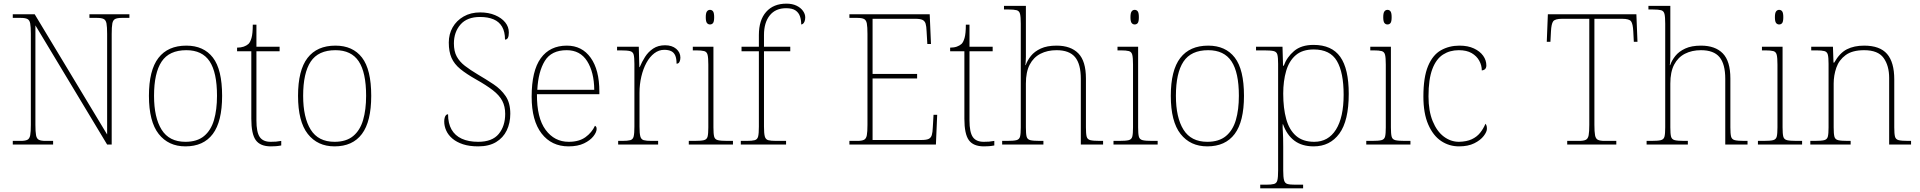

<svg xmlns="http://www.w3.org/2000/svg" viewBox="-20 -792 10518 1052"><path d="M50 0V-20H93Q118 -20 130 -26Q142 -32 145.5 -51Q149 -70 149 -108V-606Q149 -645 145.5 -663.5Q142 -682 130 -688Q118 -694 93 -694H50V-714H170L567 -55V-606Q567 -645 563.5 -663.5Q560 -682 548 -688Q536 -694 511 -694H470V-714H689V-694H648Q623 -694 611 -688Q599 -682 595.5 -663.5Q592 -645 592 -606V0H567L174 -653V-108Q174 -70 177.5 -51Q181 -32 193 -26Q205 -20 230 -20H271V0Z M996 10Q903 10 849.5 -58Q796 -126 796 -267Q796 -407 848 -474.5Q900 -542 1001 -542Q1096 -542 1146.5 -476.5Q1197 -411 1197 -267Q1197 -126 1146 -58Q1095 10 996 10ZM996 -15Q1060 -15 1098 -46.5Q1136 -78 1152.5 -134.5Q1169 -191 1169 -267Q1169 -395 1128.5 -456Q1088 -517 1001 -517Q907 -517 865.5 -454.5Q824 -392 824 -267Q824 -148 865.5 -81.5Q907 -15 996 -15Z M1464 10Q1406 10 1381.5 -24Q1357 -58 1357 -141V-511H1279V-531Q1300 -531 1315.5 -536.5Q1331 -542 1341 -551Q1351 -560 1358 -584Q1365 -608 1365 -657H1385V-536H1512V-511H1385V-132Q1385 -68 1403 -41.5Q1421 -15 1463 -15Q1480 -15 1492.5 -16Q1505 -17 1521 -20V5Q1505 8 1491.5 9Q1478 10 1464 10Z M1813 10Q1720 10 1666.5 -58Q1613 -126 1613 -267Q1613 -407 1665 -474.5Q1717 -542 1818 -542Q1913 -542 1963.5 -476.5Q2014 -411 2014 -267Q2014 -126 1963 -58Q1912 10 1813 10ZM1813 -15Q1877 -15 1915 -46.5Q1953 -78 1969.5 -134.5Q1986 -191 1986 -267Q1986 -395 1945.5 -456Q1905 -517 1818 -517Q1724 -517 1682.5 -454.5Q1641 -392 1641 -267Q1641 -148 1682.5 -81.5Q1724 -15 1813 -15Z M2600 10Q2552 10 2517 -1.5Q2482 -13 2459 -32.5Q2436 -52 2425 -76.5Q2414 -101 2414 -126Q2414 -138 2416.5 -147Q2419 -156 2423.5 -161Q2428 -166 2435 -166Q2435 -116 2454 -82.5Q2473 -49 2510 -32Q2547 -15 2600 -15Q2677 -15 2712.5 -58Q2748 -101 2748 -168Q2748 -209 2732 -239.5Q2716 -270 2680.5 -297.5Q2645 -325 2588 -357Q2535 -387 2502 -414Q2469 -441 2454 -475Q2439 -509 2439 -559Q2439 -605 2460 -642Q2481 -679 2520 -701.5Q2559 -724 2611 -724Q2657 -724 2692.5 -709Q2728 -694 2748 -669.5Q2768 -645 2768 -614Q2768 -595 2763 -585Q2758 -575 2747 -575Q2747 -618 2731 -645.5Q2715 -673 2684.5 -686Q2654 -699 2610 -699Q2539 -699 2503 -657.5Q2467 -616 2467 -554Q2467 -511 2482.5 -482.5Q2498 -454 2527 -431.5Q2556 -409 2598 -384Q2644 -357 2684.5 -330Q2725 -303 2750.5 -265.5Q2776 -228 2776 -169Q2776 -118 2756.5 -77.5Q2737 -37 2698 -13.5Q2659 10 2600 10Z M3095 10Q3002 10 2947.5 -60.5Q2893 -131 2893 -262Q2893 -404 2943 -473Q2993 -542 3086 -542Q3169 -542 3216.5 -475.5Q3264 -409 3264 -290V-276H2922Q2921 -146 2969.5 -80.5Q3018 -15 3096 -15Q3153 -15 3188 -40.5Q3223 -66 3240 -103Q3245 -100 3247 -96Q3249 -92 3249 -85Q3249 -68 3231.5 -45.5Q3214 -23 3180 -6.5Q3146 10 3095 10ZM3236 -300Q3235 -397 3197 -457Q3159 -517 3085 -517Q3001 -517 2965 -458Q2929 -399 2924 -300Z M3367 0V-20H3389Q3419 -20 3433.5 -24Q3448 -28 3452 -44.5Q3456 -61 3456 -98V-442Q3456 -477 3452 -492.5Q3448 -508 3432 -512Q3416 -516 3379 -516H3361V-536H3480L3483 -424H3485Q3497 -453 3514.5 -480.5Q3532 -508 3559 -526Q3586 -544 3624 -544Q3662 -544 3685 -524.5Q3708 -505 3708 -476Q3708 -463 3703 -453Q3698 -443 3687 -443Q3687 -472 3679.5 -488.5Q3672 -505 3657 -512Q3642 -519 3619 -519Q3590 -519 3565 -500Q3540 -481 3522 -448Q3504 -415 3494 -372.5Q3484 -330 3484 -284V-98Q3484 -61 3488.5 -44.5Q3493 -28 3507 -24Q3521 -20 3551 -20H3586V0Z M3754 0V-20H3784Q3821 -20 3837 -24Q3853 -28 3857 -43.5Q3861 -59 3861 -94V-438Q3861 -475 3857 -491.5Q3853 -508 3838.5 -512Q3824 -516 3794 -516H3776V-536H3889V-94Q3889 -59 3893 -43.5Q3897 -28 3913.5 -24Q3930 -20 3966 -20H3996V0ZM3870 -658Q3860 -658 3853.5 -666Q3847 -674 3847 -698Q3847 -721 3853.5 -729.5Q3860 -738 3870 -738Q3881 -738 3887 -729.5Q3893 -721 3893 -698Q3893 -674 3887 -666Q3881 -658 3870 -658Z M4039 0V-20H4071Q4101 -20 4115.5 -24Q4130 -28 4134 -44.5Q4138 -61 4138 -98V-511H4043V-536H4138V-600Q4138 -682 4178 -727Q4218 -772 4289 -772Q4321 -772 4344 -761Q4367 -750 4379.5 -732.5Q4392 -715 4392 -697Q4392 -684 4388.5 -675Q4385 -666 4380 -662Q4375 -658 4370 -658Q4370 -683 4363 -703Q4356 -723 4338.5 -735Q4321 -747 4287 -747Q4229 -747 4197.5 -707.5Q4166 -668 4166 -600V-536H4310V-511H4166V-98Q4166 -61 4170.5 -44.5Q4175 -28 4189 -24Q4203 -20 4233 -20H4287V0Z M4634 0V-20H4677Q4702 -20 4714 -26Q4726 -32 4729.5 -51Q4733 -70 4733 -108V-606Q4733 -645 4729.5 -663.5Q4726 -682 4714 -688Q4702 -694 4677 -694H4634V-714H5074L5081 -551H5061L5057 -620Q5056 -648 5051.5 -662.5Q5047 -677 5034.5 -683Q5022 -689 4996 -689H4761V-387H5005V-362H4761V-25H5030Q5056 -25 5068.5 -31Q5081 -37 5085.5 -52Q5090 -67 5091 -94L5095 -163H5115L5108 0Z M5371 10Q5313 10 5288.5 -24Q5264 -58 5264 -141V-511H5186V-531Q5207 -531 5222.5 -536.5Q5238 -542 5248 -551Q5258 -560 5265 -584Q5272 -608 5272 -657H5292V-536H5419V-511H5292V-132Q5292 -68 5310 -41.5Q5328 -15 5370 -15Q5387 -15 5399.5 -16Q5412 -17 5428 -20V5Q5412 8 5398.5 9Q5385 10 5371 10Z M5471 0V-20H5496Q5533 -20 5549 -24Q5565 -28 5569 -43.5Q5573 -59 5573 -94V-662Q5573 -699 5569 -715.5Q5565 -732 5550.5 -736Q5536 -740 5506 -740H5481V-760H5601V-482Q5601 -474 5600.5 -465Q5600 -456 5599.5 -448.5Q5599 -441 5598 -435H5600Q5609 -461 5628.5 -485.5Q5648 -510 5682.5 -526Q5717 -542 5769 -542Q5847 -542 5888.5 -499.5Q5930 -457 5930 -362V-94Q5930 -59 5934 -43.5Q5938 -28 5954.5 -24Q5971 -20 6007 -20H6024V0H5902V-360Q5902 -441 5870.5 -479Q5839 -517 5769 -517Q5719 -517 5681 -497.5Q5643 -478 5622 -438Q5601 -398 5601 -334V-94Q5601 -59 5605 -43.5Q5609 -28 5625.5 -24Q5642 -20 5678 -20H5697V0Z M6081 0V-20H6111Q6148 -20 6164 -24Q6180 -28 6184 -43.5Q6188 -59 6188 -94V-438Q6188 -475 6184 -491.5Q6180 -508 6165.5 -512Q6151 -516 6121 -516H6103V-536H6216V-94Q6216 -59 6220 -43.5Q6224 -28 6240.5 -24Q6257 -20 6293 -20H6323V0ZM6197 -658Q6187 -658 6180.5 -666Q6174 -674 6174 -698Q6174 -721 6180.5 -729.5Q6187 -738 6197 -738Q6208 -738 6214 -729.5Q6220 -721 6220 -698Q6220 -674 6214 -666Q6208 -658 6197 -658Z M6595 10Q6502 10 6448.5 -58Q6395 -126 6395 -267Q6395 -407 6447 -474.5Q6499 -542 6600 -542Q6695 -542 6745.5 -476.5Q6796 -411 6796 -267Q6796 -126 6745 -58Q6694 10 6595 10ZM6595 -15Q6659 -15 6697 -46.5Q6735 -78 6751.5 -134.5Q6768 -191 6768 -267Q6768 -395 6727.5 -456Q6687 -517 6600 -517Q6506 -517 6464.5 -454.5Q6423 -392 6423 -267Q6423 -148 6464.5 -81.5Q6506 -15 6595 -15Z M6885 240V220H6916Q6946 220 6960.5 216Q6975 212 6979 195.5Q6983 179 6983 142V-442Q6983 -477 6979 -492.5Q6975 -508 6959 -512Q6943 -516 6906 -516H6862V-536H7007L7010 -432H7014Q7031 -479 7070.5 -512.5Q7110 -546 7177 -546Q7277 -546 7323.5 -480.5Q7370 -415 7370 -278Q7370 -130 7318.5 -60Q7267 10 7178 10Q7114 10 7072.5 -21Q7031 -52 7010 -111H7008Q7007 -99 7009 -70.5Q7011 -42 7011 13V142Q7011 179 7015.5 195.5Q7020 212 7034 216Q7048 220 7078 220H7120V240ZM7181 -15Q7258 -15 7300 -82Q7342 -149 7342 -273Q7342 -395 7305 -458Q7268 -521 7178 -521Q7116 -521 7079.5 -489.5Q7043 -458 7027 -403Q7011 -348 7011 -279Q7011 -199 7027.5 -139.5Q7044 -80 7081.5 -47.5Q7119 -15 7181 -15Z M7466 0V-20H7496Q7533 -20 7549 -24Q7565 -28 7569 -43.5Q7573 -59 7573 -94V-438Q7573 -475 7569 -491.5Q7565 -508 7550.5 -512Q7536 -516 7506 -516H7488V-536H7601V-94Q7601 -59 7605 -43.5Q7609 -28 7625.5 -24Q7642 -20 7678 -20H7708V0ZM7582 -658Q7572 -658 7565.5 -666Q7559 -674 7559 -698Q7559 -721 7565.5 -729.5Q7572 -738 7582 -738Q7593 -738 7599 -729.5Q7605 -721 7605 -698Q7605 -674 7599 -666Q7593 -658 7582 -658Z M7974 10Q7920 10 7876 -19.5Q7832 -49 7805.5 -110Q7779 -171 7779 -263Q7779 -369 7804.5 -430Q7830 -491 7875 -516.5Q7920 -542 7977 -542Q8023 -542 8056 -526.5Q8089 -511 8106.5 -486.5Q8124 -462 8124 -433Q8124 -425 8121 -419Q8118 -413 8112.5 -410Q8107 -407 8099 -406Q8099 -434 8085 -459.5Q8071 -485 8043.5 -501Q8016 -517 7973 -517Q7924 -517 7886.5 -493Q7849 -469 7828 -413.5Q7807 -358 7807 -264Q7807 -184 7830 -128Q7853 -72 7891 -43.5Q7929 -15 7974 -15Q8016 -16 8044 -29Q8072 -42 8090 -64.5Q8108 -87 8119 -114Q8124 -108 8125.5 -101.5Q8127 -95 8127 -86Q8127 -70 8109.5 -47Q8092 -24 8058 -7Q8024 10 7974 10Z M8567 0V-20H8632Q8657 -20 8669 -26Q8681 -32 8684.5 -51Q8688 -70 8688 -108V-689H8539Q8500 -689 8490 -675Q8480 -661 8478 -620L8475 -563H8455L8461 -714H8946L8952 -563H8932L8929 -620Q8927 -661 8917 -675Q8907 -689 8868 -689H8716V-108Q8716 -70 8719.5 -51Q8723 -32 8735 -26Q8747 -20 8772 -20H8836V0Z M9002 0V-20H9027Q9064 -20 9080 -24Q9096 -28 9100 -43.5Q9104 -59 9104 -94V-662Q9104 -699 9100 -715.5Q9096 -732 9081.5 -736Q9067 -740 9037 -740H9012V-760H9132V-482Q9132 -474 9131.5 -465Q9131 -456 9130.5 -448.5Q9130 -441 9129 -435H9131Q9140 -461 9159.5 -485.5Q9179 -510 9213.5 -526Q9248 -542 9300 -542Q9378 -542 9419.5 -499.5Q9461 -457 9461 -362V-94Q9461 -59 9465 -43.5Q9469 -28 9485.5 -24Q9502 -20 9538 -20H9555V0H9433V-360Q9433 -441 9401.5 -479Q9370 -517 9300 -517Q9250 -517 9212 -497.5Q9174 -478 9153 -438Q9132 -398 9132 -334V-94Q9132 -59 9136 -43.5Q9140 -28 9156.5 -24Q9173 -20 9209 -20H9228V0Z M9612 0V-20H9642Q9679 -20 9695 -24Q9711 -28 9715 -43.5Q9719 -59 9719 -94V-438Q9719 -475 9715 -491.5Q9711 -508 9696.5 -512Q9682 -516 9652 -516H9634V-536H9747V-94Q9747 -59 9751 -43.5Q9755 -28 9771.5 -24Q9788 -20 9824 -20H9854V0ZM9728 -658Q9718 -658 9711.5 -666Q9705 -674 9705 -698Q9705 -721 9711.5 -729.5Q9718 -738 9728 -738Q9739 -738 9745 -729.5Q9751 -721 9751 -698Q9751 -674 9745 -666Q9739 -658 9728 -658Z M9899 0V-20H9922Q9959 -20 9975 -24Q9991 -28 9995 -43.5Q9999 -59 9999 -94V-442Q9999 -477 9995 -492.5Q9991 -508 9976.5 -512Q9962 -516 9932 -516H9904V-536H10023L10026 -449H10030Q10060 -502 10099.5 -522Q10139 -542 10194 -542Q10280 -542 10319.5 -496.5Q10359 -451 10359 -357V-94Q10359 -59 10363 -43.5Q10367 -28 10383.5 -24Q10400 -20 10436 -20H10451V0H10331V-365Q10331 -432 10300.5 -474.5Q10270 -517 10194 -517Q10129 -517 10092.5 -490Q10056 -463 10041.5 -421Q10027 -379 10027 -334V-94Q10027 -59 10031 -43.5Q10035 -28 10051.5 -24Q10068 -20 10104 -20H10120V0Z"/></svg>

Font: Noto Serif Ethiopic Thin
Style: Regular
Weight: 250
Version: Version 2.102